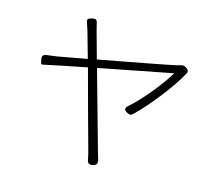

<svg xmlns="http://www.w3.org/2000/svg" viewBox="-109 -903 1199 1061"><g transform="rotate(15 490.0 -372.5)"><path d="M452 -281 389 -506 809 -588C774 -528 688 -416 610 -347C592 -332 595 -320 616 -309C629 -302 638 -302 648 -312C724 -385 830 -519 877 -608C881 -615 878 -625 869 -631L861 -637C854 -642 843 -644 836 -641C829 -639 821 -637 814 -635C782 -627 555 -584 376 -551L334 -703C330 -718 327 -732 324 -743C320 -764 312 -768 291 -763C268 -757 263 -751 272 -729C276 -718 280 -705 285 -690L327 -541L163 -511C141 -508 123 -505 104 -503C83 -501 74 -491 80 -470C85 -452 80 -442 99 -447C139 -456 233 -475 340 -496L401 -270L463 -44C466 -31 470 -17 472 -3C476 17 486 23 506 18C527 13 533 1 526 -20C522 -33 518 -45 515 -56Z"/></g></svg>

Font: GenSenRounded2 TW L
Style: Regular
Weight: 300
Version: Version 2.100;PS 2.1;hotconv 16.6.51;makeotf.lib2.5.65220 DE